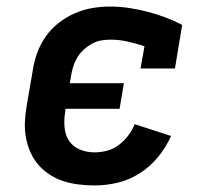

<svg xmlns="http://www.w3.org/2000/svg" viewBox="-20 -558 640 586"><path d="M269 8Q244 8 220 5Q196 2 174 -5Q152 -12 132.5 -24.5Q113 -37 98 -54Q83 -71 73.5 -92Q64 -113 59.5 -136.5Q55 -160 56 -184.5Q57 -209 61 -233L80 -343Q84 -370 93.5 -396.5Q103 -423 119.5 -446.5Q136 -470 159 -488Q182 -506 208.5 -517.5Q235 -529 262 -533.5Q289 -538 316 -538Q346 -538 375 -533.5Q404 -529 431 -522Q458 -515 484.5 -505Q511 -495 536 -482L514 -349H409L421 -417Q396 -425 370 -431Q344 -437 318 -437Q303 -437 288.5 -434.5Q274 -432 260.5 -424.5Q247 -417 235.5 -406.5Q224 -396 216 -382.5Q208 -369 203.5 -355Q199 -341 197 -327L193 -304H358L345 -226H180L179 -217Q175 -193 177 -169.5Q179 -146 191 -128Q203 -110 224 -101.5Q245 -93 269 -93Q288 -93 307 -98Q326 -103 342.5 -115.5Q359 -128 371.5 -144.5Q384 -161 391 -179L502 -143Q487 -109 463 -79.5Q439 -50 407 -29.5Q375 -9 339.5 -0.5Q304 8 269 8Z"/></svg>

Font: Iosevka Slab Extended
Style: Bold Italic
Weight: 700
Width: 7
Italic angle: -9°
Monospace: yes
Designer: Belleve Invis
Foundry: Belleve Invis
Version: Version 11.1.0; ttfautohint (v1.8.3)